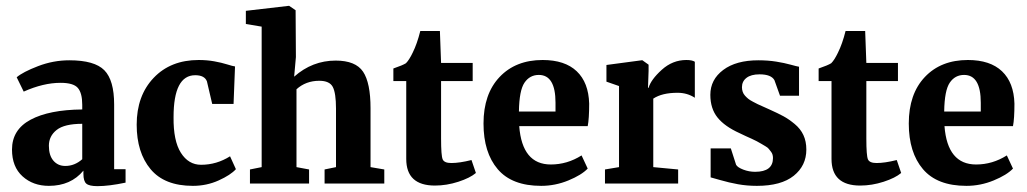

<svg xmlns="http://www.w3.org/2000/svg" viewBox="-20 -627 3509 656"><path d="M21 -116Q21 -184 84.5 -218Q148 -252 261 -253V-269Q261 -309 246 -326.5Q231 -344 187 -344Q128 -344 61 -314L37 -363Q58 -381 110 -401Q162 -421 217 -421Q303 -421 336.5 -387Q370 -353 370 -270V-49H409V-3Q352 9 313 9Q285 9 275 0.5Q265 -8 265 -33V-44Q222 8 147 8Q93 8 57 -24.5Q21 -57 21 -116ZM203 -60Q235 -60 261 -83V-204Q200 -204 173.5 -183Q147 -162 147 -129Q147 -96 162.5 -78Q178 -60 203 -60Z M447 -201Q447 -300 505 -361Q563 -422 659 -422Q687 -422 712 -417.5Q737 -413 756 -407Q775 -401 783 -400L778 -272H705L687 -349Q679 -370 647 -370Q573 -370 573 -227Q572 -146 598 -105Q624 -64 667 -64Q720 -64 766 -93L786 -49Q768 -29 727 -10.5Q686 8 639 8Q542 8 494.5 -49Q447 -106 447 -201Z M834 0V-48L874 -56V-536L820 -545V-590L966 -607H968L990 -592L991 -432L985 -365Q1047 -420 1127 -420Q1195 -420 1220.5 -382Q1246 -344 1246 -257V-56L1293 -48V0H1089V-48L1128 -56V-256Q1128 -309 1117 -330Q1106 -351 1071 -351Q1025 -351 993 -322V-56L1036 -48V0Z M1368 -84V-350H1324V-393Q1356 -404 1367 -411Q1378 -422 1390 -447Q1405 -477 1416 -521H1483L1487 -412H1595V-350H1487V-154Q1487 -95 1492.5 -82.5Q1498 -70 1522 -70Q1550 -70 1590 -80H1591L1606 -36Q1586 -19 1546 -6Q1506 7 1466 7Q1368 7 1368 -84Z M1829 8Q1729 8 1680.5 -49Q1632 -106 1632 -205Q1632 -306 1687 -364Q1742 -422 1834 -422Q1910 -422 1950.5 -383.5Q1991 -345 1993 -273Q1993 -221 1988 -196H1754Q1764 -65 1862 -65Q1918 -65 1967 -96L1988 -51Q1967 -29 1922 -10.5Q1877 8 1829 8ZM1821 -371Q1790 -371 1772 -344.5Q1754 -318 1753 -246H1878V-276Q1878 -371 1821 -371Z M2047 0V-48L2095 -56V-333L2052 -348V-405L2172 -421H2175L2196 -406V-385L2194 -327H2196Q2204 -355 2241 -388.5Q2278 -422 2325 -422Q2345 -422 2354 -416V-293Q2328 -310 2295 -310Q2242 -310 2212 -290V-56L2297 -48V0Z M2408 -21V-120H2477L2495 -64Q2500 -55 2519.5 -47.5Q2539 -40 2560 -40Q2621 -40 2621 -87Q2621 -93 2619.5 -98.5Q2618 -104 2614 -109Q2610 -114 2606.5 -118.5Q2603 -123 2595 -127.5Q2587 -132 2581.5 -135.5Q2576 -139 2565.5 -144.5Q2555 -150 2548 -153Q2541 -156 2528 -162Q2515 -168 2507 -172Q2456 -195 2431.5 -225.5Q2407 -256 2407 -303Q2407 -355 2451 -388Q2495 -421 2571 -421Q2604 -421 2632 -416.5Q2660 -412 2681.5 -406Q2703 -400 2710 -399V-300H2645L2626 -353Q2615 -373 2575 -373Q2546 -373 2530.5 -361Q2515 -349 2515 -329Q2515 -321 2517.5 -313.5Q2520 -306 2525.5 -300Q2531 -294 2536.5 -289.5Q2542 -285 2552.5 -279.5Q2563 -274 2569 -271Q2575 -268 2589 -262Q2603 -256 2609 -253Q2638 -240 2656.5 -230Q2675 -220 2695 -203.5Q2715 -187 2725 -165.5Q2735 -144 2735 -116Q2735 -61 2692 -26.5Q2649 8 2566 8Q2532 8 2501.5 2.5Q2471 -3 2440 -12Q2409 -21 2408 -21Z M2821 -84V-350H2777V-393Q2809 -404 2820 -411Q2831 -422 2843 -447Q2858 -477 2869 -521H2936L2940 -412H3048V-350H2940V-154Q2940 -95 2945.5 -82.5Q2951 -70 2975 -70Q3003 -70 3043 -80H3044L3059 -36Q3039 -19 2999 -6Q2959 7 2919 7Q2821 7 2821 -84Z M3282 8Q3182 8 3133.5 -49Q3085 -106 3085 -205Q3085 -306 3140 -364Q3195 -422 3287 -422Q3363 -422 3403.5 -383.5Q3444 -345 3446 -273Q3446 -221 3441 -196H3207Q3217 -65 3315 -65Q3371 -65 3420 -96L3441 -51Q3420 -29 3375 -10.5Q3330 8 3282 8ZM3274 -371Q3243 -371 3225 -344.5Q3207 -318 3206 -246H3331V-276Q3331 -371 3274 -371Z"/></svg>

Font: Aikya
Style: Bold
Weight: 700
Designer: Neelakash Kshetrimayum (Latin subset based on Merriweather by Eben Sorkin)
Foundry: Brand New Type
Version: Version 1.00 b005